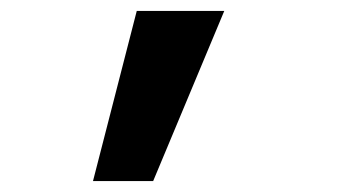

<svg xmlns="http://www.w3.org/2000/svg" viewBox="-20 -740 640 351"><path d="M150 -409 230 -720H390L260 -409Z"/></svg>

Font: NKDuy Mono
Style: Bold
Weight: 700
Monospace: yes
Designer: NKDuy
Foundry: NKDuy
Version: Version 2.251; ttfautohint (v1.8.4.7-5d5b)